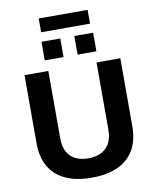

<svg xmlns="http://www.w3.org/2000/svg" viewBox="-107 -1097 962 1190"><g transform="rotate(-10 374.0 -502.5)"><path d="M373.2 12Q279.3 12 211.8 -17.8Q144.3 -47.5 108.3 -108.1Q72.4 -168.7 72.4 -259V-686.4H222.2V-262.8Q222.2 -189 261.2 -149.5Q300.2 -110 373 -110Q445.7 -110 485.6 -149.5Q525.5 -189 525.5 -262.8V-686.4H675.3V-259Q675.3 -168.7 639.1 -108.1Q602.9 -47.5 535.4 -17.8Q467.9 12 373.2 12ZM211.7 -754.6V-871.7H330V-754.6ZM418.3 -754.6V-871.7H536.7V-754.6ZM219.9 -930.3V-1017H527.5V-930.3Z"/></g></svg>

Font: Archivo Variable SemiBold
Style: Regular
Weight: 600
Designer: Hector Gatti
Foundry: Omnibus-Type
Version: Version 2.001